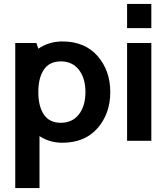

<svg xmlns="http://www.w3.org/2000/svg" viewBox="-20 -720 852 982"><path d="M299 10Q233 10 182 -24V242H58V-500H166L176 -471Q231 -508 299 -508Q414 -508 479 -433.5Q544 -359 544 -249Q544 -139 479 -64.5Q414 10 299 10ZM291 -406Q233 -406 204.5 -364Q176 -322 176 -249Q176 -176 204.5 -134Q233 -92 291 -92Q350 -92 383.5 -135Q417 -178 417 -249Q417 -320 383.5 -363Q350 -406 291 -406Z M754 -576H630V-700H754ZM754 0H630V-500H754Z"/></svg>

Font: Cabin
Style: Bold
Weight: 700
Designer: Pablo Impallari
Foundry: Pablo Impallari. www.impallari.com Igino Marini. www.ikern.com
Version: Version 1.005